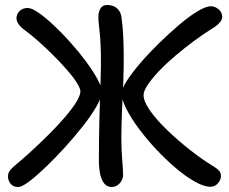

<svg xmlns="http://www.w3.org/2000/svg" viewBox="-20 -736 916 769"><path d="M823 12Q797 12 760.5 -8.5Q724 -29 684 -63Q644 -97 605.5 -138Q567 -179 535.5 -221.5Q504 -264 485.5 -301Q467 -338 467 -363Q467 -380 488 -412.5Q509 -445 543 -484.5Q577 -524 617.5 -563.5Q658 -603 698 -637Q738 -671 771.5 -691Q805 -711 824 -711Q835 -711 845.5 -705.5Q856 -700 863 -690.5Q870 -681 870 -668Q870 -658 861.5 -647.5Q853 -637 840 -628Q799 -603 758.5 -573Q718 -543 681.5 -512Q645 -481 616.5 -451Q588 -421 571.5 -396Q555 -371 555 -355Q555 -330 581 -293Q607 -256 649.5 -215Q692 -174 741 -135.5Q790 -97 836 -69Q848 -62 856.5 -53.5Q865 -45 865 -32Q865 -16 853 -2Q841 12 823 12ZM52 13Q33 13 22.5 0Q12 -13 12 -30Q12 -40 17.5 -49.5Q23 -59 35 -69Q70 -98 107.5 -132.5Q145 -167 180 -202Q215 -237 242.5 -269.5Q270 -302 286 -328Q302 -354 302 -370Q302 -382 287.5 -405Q273 -428 248 -456.5Q223 -485 193 -515Q163 -545 133 -571.5Q103 -598 77 -617Q62 -628 54 -640Q46 -652 46 -663Q46 -679 58 -691.5Q70 -704 91 -704Q107 -704 134.5 -685Q162 -666 195.5 -634.5Q229 -603 263 -565Q297 -527 325 -489Q353 -451 370.5 -419Q388 -387 388 -368Q388 -348 368 -312.5Q348 -277 314.5 -234Q281 -191 242 -148Q203 -105 165 -68.5Q127 -32 97.5 -9.5Q68 13 52 13ZM427 13Q410 13 398.5 0Q387 -13 381.5 -37.5Q376 -62 376 -96Q376 -127 376.5 -168.5Q377 -210 378 -255Q379 -300 380.5 -342Q382 -384 383 -417Q385 -482 384 -524Q383 -566 380.5 -593Q378 -620 376 -637.5Q374 -655 374 -670Q374 -688 382.5 -702Q391 -716 408 -716Q426 -716 438.5 -709.5Q451 -703 458.5 -691Q466 -679 467 -662Q468 -654 470 -637Q472 -620 473.5 -590.5Q475 -561 475.5 -517.5Q476 -474 474 -414Q471 -346 468.5 -287.5Q466 -229 466 -181Q466 -137 469.5 -95.5Q473 -54 473 -36Q473 -23 466.5 -11.5Q460 0 449.5 6.5Q439 13 427 13Z"/></svg>

Font: Shantell Sans
Style: Regular
Weight: 400
Designer: Stephen Nixon, Anya Danilova, Shantell Martin
Foundry: Arrow Type
Version: Version 1.008;[ac192a2d6]